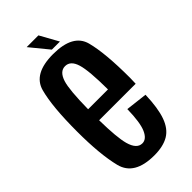

<svg xmlns="http://www.w3.org/2000/svg" viewBox="-225 -756 814 814"><g transform="rotate(-45 181.5 -349.0)"><path d="M179 4.5Q60 4.5 39.2 -78.5Q18.5 -161.5 18.5 -298.5Q18.5 -448.5 39.5 -525.8Q60.5 -603 178.5 -603Q298 -603 318.2 -526.5Q338.5 -450 338.5 -301Q338.5 -282.5 337.5 -266.5H118.5Q120 -161.5 132 -118Q146 -67.5 179 -67.5Q204.5 -67.5 219.8 -102Q235 -136.5 236.5 -215.5L334 -204Q331.5 -126 315.2 -80.5Q299 -35 265.8 -15.2Q232.5 4.5 179 4.5ZM118.5 -332.5H237.5Q237 -446.5 224 -488Q211 -531 178.5 -531Q146.5 -531 132.5 -487Q120 -448 118.5 -332.5ZM188.5 -620 120.5 -703H191L237 -620Z"/></g></svg>

Font: Anybody Condensed Medium
Style: Regular
Weight: 500
Width: 3
Designer: Tyler Finck
Foundry: Etcetera Type Company
Version: Version 1.010; ttfautohint (v1.8.3) -l 8 -r 50 -G 200 -x 14 